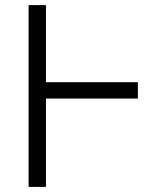

<svg xmlns="http://www.w3.org/2000/svg" viewBox="-20 -732 596 752"><path d="M92 0V-712H160V-410H520V-346H160V0Z"/></svg>

Font: Old Standard TT
Style: Regular
Weight: 400
Designer: Alexey Kryukov <alexios@thessalonica.org.ru>
Version: Version 2.2